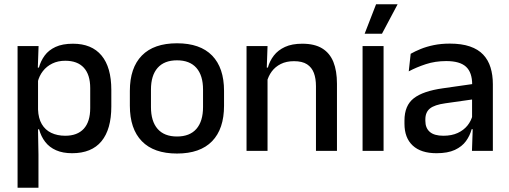

<svg xmlns="http://www.w3.org/2000/svg" viewBox="-20 -704 2374 896"><path d="M316.5 11Q273 11 241.8 -2.8Q210.5 -16.5 191 -41.8Q171.5 -67 162.5 -100.5H130L157.5 -193Q159 -152 175 -124.8Q191 -97.5 219.2 -84Q247.5 -70.5 284.5 -70.5Q341 -70.5 371 -103.2Q401 -136 401 -199.5V-293Q401 -355.5 371.2 -388Q341.5 -420.5 284.5 -420.5Q250.5 -420.5 224 -407.5Q197.5 -394.5 180.2 -372.2Q163 -350 156 -321.5L133 -388.5H161.5Q170 -419.5 188.5 -444.8Q207 -470 239.2 -485Q271.5 -500 320.5 -500Q408 -500 453.8 -445Q499.5 -390 499.5 -284.5V-207Q499.5 -100.5 453.5 -44.8Q407.5 11 316.5 11ZM62 172V-489H160L156 -374.5L157.5 -345.5V-140.5L157 -121.5L159.5 17V172Z M806 12.5Q698 12.5 642 -45Q586 -102.5 586 -210.5V-280Q586 -387.5 642 -444.8Q698 -502 806 -502Q914 -502 969.8 -444.8Q1025.5 -387.5 1025.5 -280V-210.5Q1025.5 -102.5 969.8 -45Q914 12.5 806 12.5ZM806 -67Q865.5 -67 896.5 -102.5Q927.5 -138 927.5 -204.5V-286Q927.5 -352 896.5 -387.2Q865.5 -422.5 806 -422.5Q746.5 -422.5 715.5 -387.2Q684.5 -352 684.5 -286V-204.5Q684.5 -138 715.5 -102.5Q746.5 -67 806 -67Z M1454.5 0V-302Q1454.5 -337.5 1444.8 -363.5Q1435 -389.5 1412.8 -404Q1390.5 -418.5 1352 -418.5Q1316.5 -418.5 1290.5 -405.5Q1264.5 -392.5 1248.2 -370.5Q1232 -348.5 1225 -320.5L1209 -388.5H1230Q1238.5 -419.5 1258 -444.8Q1277.5 -470 1310 -485Q1342.5 -500 1390.5 -500Q1448 -500 1483.5 -478.2Q1519 -456.5 1535.8 -415Q1552.5 -373.5 1552.5 -313V0ZM1130.5 0V-489H1228.5L1224.5 -374.5L1228.5 -368.5V0Z M1672 0V-489H1770V0ZM1735 -684H1835V-683L1762.5 -546.5H1682V-547.5Z M2182.5 0 2186.5 -116 2183 -131V-285L2183.5 -309.5Q2183.5 -366 2154.8 -392.5Q2126 -419 2062.5 -419Q2011 -419 1967 -404.5Q1923 -390 1887.5 -371L1896.5 -453Q1916.5 -464.5 1943.5 -475.5Q1970.5 -486.5 2004.5 -493.5Q2038.5 -500.5 2079 -500.5Q2134.5 -500.5 2173 -487.2Q2211.5 -474 2235 -449Q2258.5 -424 2269.2 -389Q2280 -354 2280 -311V0ZM2017 11Q1944.5 11 1906 -24.8Q1867.5 -60.5 1867.5 -126.5V-141.5Q1867.5 -211.5 1910.8 -245.2Q1954 -279 2047 -292L2194 -313L2199.5 -242L2058.5 -222Q2008 -215 1986.5 -197.8Q1965 -180.5 1965 -147V-140Q1965 -106.5 1985.8 -88.5Q2006.5 -70.5 2049 -70.5Q2088 -70.5 2116 -83.5Q2144 -96.5 2161.5 -118.2Q2179 -140 2185.5 -166.5L2199 -101H2181Q2173 -71 2154.5 -45.5Q2136 -20 2102.8 -4.5Q2069.5 11 2017 11Z"/></svg>

Font: Anek Gurmukhi Medium Medium
Style: Regular
Weight: 500
Version: Version 1.003